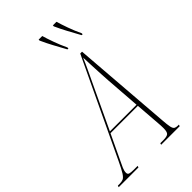

<svg xmlns="http://www.w3.org/2000/svg" viewBox="-336 -1035 1126 1126"><g transform="rotate(-45 227.5 -472.0)"><path d="M-57 0 -54 -10H-41Q-22 -10 -10 -15Q2 -20 15.5 -41Q29 -62 51 -109L338 -714H353L401 -99Q404 -57 408 -38.5Q412 -20 420.5 -15Q429 -10 443 -10H452L449 0H295L298 -10H324Q353 -10 363.5 -19Q374 -28 374 -59Q374 -70 373.5 -79.5Q373 -89 372 -101L360 -258H133L59 -102Q49 -82 41 -63.5Q33 -45 33 -30Q33 -17 43.5 -13.5Q54 -10 79 -10H110L107 0ZM253 -512 138 -268H359L343 -484Q341 -514 339 -551Q337 -588 335.5 -624Q334 -660 333 -685Q325 -666 318.5 -651.5Q312 -637 304 -620Q296 -603 284 -577.5Q272 -552 253 -512ZM302 -784Q278 -828 259.5 -862Q241 -896 223 -936V-944H253Q261 -916 276 -874Q291 -832 310 -792V-784ZM420 -784Q396 -828 377.5 -862Q359 -896 341 -936V-944H371Q379 -916 394 -874Q409 -832 428 -792V-784Z"/></g></svg>

Font: Noto Serif Display ExtraCondensed Thin
Style: Italic
Weight: 100
Width: 2
Italic angle: -12°
Designer: Monotype Design Team
Foundry: Monotype Imaging Inc.
Version: Version 2.009